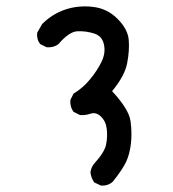

<svg xmlns="http://www.w3.org/2000/svg" viewBox="-20 -570 540 598"><path d="M293.9 7.8 273.4 -2Q263.7 -15.6 261.7 -33.2Q263.7 -48.8 273.4 -60.5Q305.7 -95.7 310.5 -120.1Q315.4 -144.5 312.5 -168.5Q309.6 -192.4 294.4 -207Q279.3 -221.7 261.7 -215.8Q244.1 -210 228.5 -211.9L209 -221.7Q197.3 -237.3 199.2 -258.8L209 -278.3Q238.3 -295.9 260.7 -323.2Q283.2 -350.6 296.4 -377.9Q309.6 -405.3 303.7 -431.6Q297.9 -458 272.9 -465.8Q248 -473.6 221.7 -472.7Q195.3 -471.7 162.1 -432.6Q146.5 -420.9 125 -422.9L105.5 -432.6Q93.8 -446.3 95.7 -467.8L111.3 -495.1Q142.6 -526.4 182.6 -540Q222.7 -553.7 268.1 -548.8Q313.5 -543.9 345.7 -511.7Q377.9 -479.5 380.9 -446.3Q383.8 -413.1 376 -373Q368.2 -333 329.1 -286.1Q381.8 -229.5 386.7 -191.9Q391.6 -154.3 387.7 -122.1Q383.8 -89.8 373 -66.4Q362.3 -43 331.1 -3.9Q315.4 9.8 293.9 7.8Z"/></svg>

Font: JasonHandwriting1
Style: Regular
Weight: 400
Version: Version 1.48.20